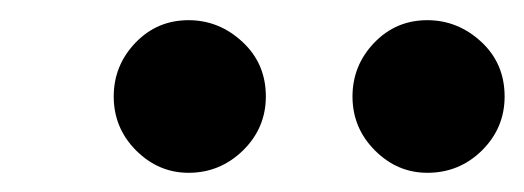

<svg xmlns="http://www.w3.org/2000/svg" viewBox="-20 -798 532 195"><path d="M414 -622.5Q383.5 -622.5 360.8 -645.2Q338 -668 338 -700Q338 -731.5 360 -754.5Q382 -777.5 414 -777.5Q445 -777.5 468.8 -755.5Q492.5 -733.5 492.5 -700Q492.5 -668 469.5 -645.2Q446.5 -622.5 414 -622.5ZM171.5 -622.5Q141 -622.5 118.2 -645.2Q95.5 -668 95.5 -700Q95.5 -731.5 117.5 -754.5Q139.5 -777.5 171.5 -777.5Q202.5 -777.5 226.2 -755.5Q250 -733.5 250 -700Q250 -668 226.8 -645.2Q203.5 -622.5 171.5 -622.5Z"/></svg>

Font: Edu NSW ACT Cursive
Style: Regular
Weight: 400
Designer: Tina and Corey Anderson, Eben Sorkin, Mirko Velimirovic
Foundry: Sorkin Type Co.
Version: Version 2.000